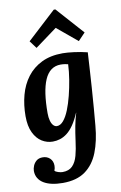

<svg xmlns="http://www.w3.org/2000/svg" viewBox="-111 -843 741 1175"><g transform="rotate(-10 260.0 -256.0)"><path d="M182 271Q145 271 115 264.5Q85 258 63.5 245Q42 232 30.5 212.5Q19 193 19 168Q19 153 26 136Q33 119 47.5 107Q62 95 86 95Q113 95 131 112Q149 129 149 158Q149 174 143 188Q148 195 164 200Q180 205 191 205Q231 205 253 182.5Q275 160 285.5 121Q296 82 302 33Q309 -20 316.5 -59Q324 -98 336 -138H335Q316 -94 296 -65Q276 -36 254.5 -19.5Q233 -3 210.5 4Q188 11 165 11Q129 11 97.5 -8.5Q66 -28 46.5 -68.5Q27 -109 27 -171Q27 -240 43.5 -301.5Q60 -363 95.5 -410Q131 -457 186 -484Q241 -511 317 -511Q345 -511 387.5 -505.5Q430 -500 470 -490Q468 -454 464.5 -396.5Q461 -339 456.5 -273Q452 -207 447 -145.5Q442 -84 438 -40Q430 54 402.5 124Q375 194 321.5 232.5Q268 271 182 271ZM206 -78Q228 -78 247 -100.5Q266 -123 281.5 -161.5Q297 -200 309 -247.5Q321 -295 329 -344.5Q337 -394 339 -439Q333 -441 319.5 -443Q306 -445 293 -445Q259 -445 234 -426.5Q209 -408 193.5 -372Q178 -336 170.5 -284.5Q163 -233 163 -166Q163 -139 168.5 -119Q174 -99 184 -88.5Q194 -78 206 -78ZM428 -567 303 -671H302L166 -571L131 -618L310 -783H320L472 -613Z"/></g></svg>

Font: Lora Italic
Style: Italic
Weight: 400
Italic angle: -3°
Designer: Olga Karpushina, Alexei Vanyashin (Cyrillic)
Foundry: Cyreal
Version: Version 2.210; ttfautohint (v1.8.1.43-b0c9)